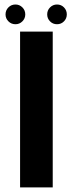

<svg xmlns="http://www.w3.org/2000/svg" viewBox="-20 -812 330 832"><path d="M67 0H208.5V-675H67ZM47 -707Q64.5 -707 77 -719.5Q89.5 -732 89.5 -749.5Q89.5 -767.5 77 -780Q64.5 -792.5 47 -792.5Q29 -792.5 16.5 -780Q4 -767.5 4 -749.5Q4 -732 16.5 -719.5Q29 -707 47 -707ZM227 -707Q245 -707 257.2 -719.5Q269.5 -732 269.5 -749.5Q269.5 -767.5 257.2 -780Q245 -792.5 227 -792.5Q209.5 -792.5 197 -780Q184.5 -767.5 184.5 -749.5Q184.5 -732 196.8 -719.5Q209 -707 227 -707Z"/></svg>

Font: Anybody Thin SemiBold
Style: Regular
Weight: 600
Version: Version 1.113;gftools[0.9.25]